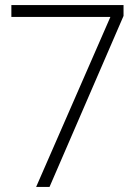

<svg xmlns="http://www.w3.org/2000/svg" viewBox="-20 -740 534 760"><path d="M123 0H176L469 -677V-720H25V-673H417Z"/></svg>

Font: Aspekta 200
Style: Regular
Weight: 200
Designer: Ivo Dolenc
Version: Version 2.000